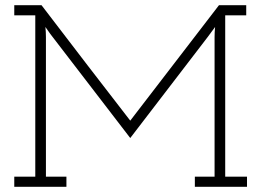

<svg xmlns="http://www.w3.org/2000/svg" viewBox="-20 -720 1007 740"><path d="M236 0H35V-39H116V-661H35V-700H140Q228 -585 318 -467.5Q408 -350 482 -255Q568 -366 653 -477.5Q738 -589 824 -700H929V-661H848V-39H932V0H731V-39H807V-577Q807 -589 807.5 -596.5Q808 -604 809 -616Q801 -605 795 -597Q789 -589 781 -578L482 -188L174 -589Q168 -598 164.5 -602.5Q161 -607 155 -616Q156 -607 156.5 -596.5Q157 -586 157 -577V-39H236Z"/></svg>

Font: Josefin Slab
Style: Regular
Weight: 400
Designer: Santiago Orozco
Foundry: Typemade
Version: Version 2.000